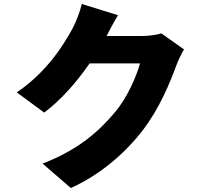

<svg xmlns="http://www.w3.org/2000/svg" viewBox="-20 -868 1040 960"><path d="M787 -701C761 -693 721 -688 688 -688H513C526 -713 546 -753 570 -792L389 -848C380 -809 359 -756 343 -726C300 -647 217 -510 64 -406L201 -305C284 -367 364 -458 428 -551H680C663 -488 616 -378 554 -306C476 -213 374 -120 193 -50L334 72C478 8 606 -102 694 -217C779 -328 830 -456 861 -539C872 -569 887 -599 900 -621Z"/></svg>

Font: Noto Sans CJK Black
Style: Bold
Weight: 900
Designer: Ryoko NISHIZUKA (kana & ideographs); Paul D. Hunt (Latin, Greek & Cyrillic); Wenlong ZHANG (bopomofo); Sandoll Communica
Foundry: Adobe Systems Incorporated
Version: Version 1.000;PS 1;hotconv 1.0.78;makeotf.lib2.5.61930